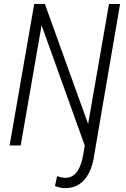

<svg xmlns="http://www.w3.org/2000/svg" viewBox="-20 -731 633 965"><path d="M583.5 -710.9 454.6 42Q443.4 127.9 404.3 171.9Q366.7 214.8 308.6 214.4Q306.6 214.4 304.7 214.4Q284.7 214.4 256.3 204.1L267.1 153.8Q289.1 162.6 308.1 162.6Q309.1 162.6 309.6 162.6Q378.4 162.6 398.4 45.4L405.8 0L189 -604L84 0H28.3L151.9 -710.9H205.6L422.9 -107.9L527.8 -710.9Z"/></svg>

Font: MAUL Condensed Light Italic
Style: Light Italic
Weight: 300
Italic angle: -12°
Designer: MAUL
Version: Version 1.0; 2020; ttfautohint (v1.8.3)